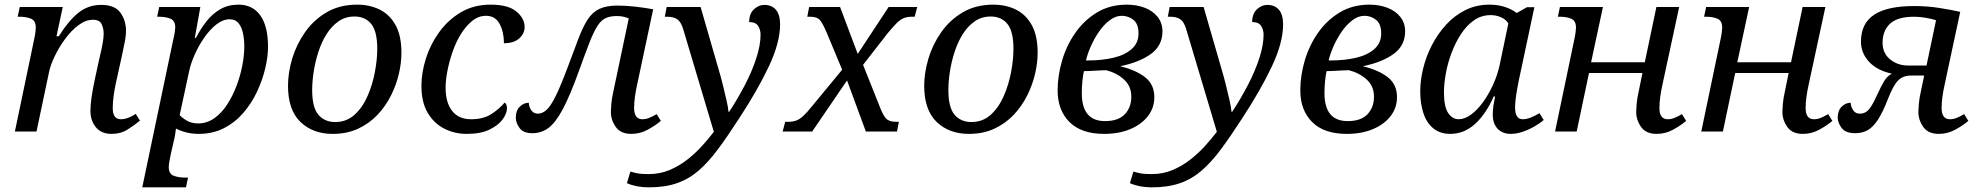

<svg xmlns="http://www.w3.org/2000/svg" viewBox="-20 -566 8514 826"><path d="M460 10Q416 10 392.5 -18.5Q369 -47 369 -90Q369 -136 388 -225L405 -303Q408 -317 413 -338Q418 -359 422 -382Q426 -405 426 -422Q426 -442 417.5 -461.5Q409 -481 380 -481Q349 -481 318 -458Q287 -435 260.5 -399Q234 -363 215.5 -324.5Q197 -286 191 -256L137 0H44L128 -402Q131 -416 132.5 -429.5Q134 -443 134 -447Q134 -477 113.5 -485.5Q93 -494 64 -494H56L65 -536H250L223 -410H233Q274 -476 316.5 -510.5Q359 -545 415 -545Q474 -545 498 -511.5Q522 -478 522 -434Q522 -409 515.5 -379.5Q509 -350 504 -324L478 -206Q472 -178 468.5 -151Q465 -124 465 -101Q465 -53 500 -53Q529 -53 564 -76L582 -47Q558 -27 528.5 -8.5Q499 10 460 10Z M725 -394Q730 -414 732 -428.5Q734 -443 734 -447Q734 -477 713.5 -485.5Q693 -494 664 -494H656L665 -536H842L818 -403H823Q843 -442 868.5 -474.5Q894 -507 928 -526.5Q962 -546 1006 -546Q1067 -546 1100 -499.5Q1133 -453 1133 -365Q1133 -322 1121 -271.5Q1109 -221 1085.5 -171Q1062 -121 1026.5 -80Q991 -39 943 -14.5Q895 10 835 10Q806 10 781 3.5Q756 -3 737 -13Q736 -5 734 9Q732 23 729 35L715 96Q714 102 710 121.5Q706 141 706 152Q706 182 727 190Q748 198 776 198H789L780 240H592ZM832 -35Q870 -35 901.5 -57Q933 -79 957 -116Q981 -153 997.5 -196.5Q1014 -240 1022.5 -284.5Q1031 -329 1031 -366Q1031 -395 1025.5 -422Q1020 -449 1006.5 -466Q993 -483 968 -483Q939 -483 911 -461Q883 -439 859 -404.5Q835 -370 818 -332Q801 -294 794 -261L753 -71Q762 -60 783 -47.5Q804 -35 832 -35Z M1411 10Q1326 10 1272.5 -41.5Q1219 -93 1219 -197Q1219 -253 1237 -313.5Q1255 -374 1292 -427Q1329 -480 1385 -513Q1441 -546 1517 -546Q1570 -546 1613 -525Q1656 -504 1681.5 -458.5Q1707 -413 1707 -339Q1707 -296 1696 -248.5Q1685 -201 1662 -155Q1639 -109 1604 -72Q1569 -35 1521 -12.5Q1473 10 1411 10ZM1422 -41Q1471 -41 1505.5 -72.5Q1540 -104 1561.5 -153.5Q1583 -203 1593 -257Q1603 -311 1603 -356Q1603 -431 1577 -463Q1551 -495 1505 -495Q1466 -495 1436 -474Q1406 -453 1384.5 -418.5Q1363 -384 1349.5 -342Q1336 -300 1329.5 -257.5Q1323 -215 1323 -179Q1323 -103 1350 -72Q1377 -41 1422 -41Z M1988 10Q1935 10 1890.5 -13Q1846 -36 1819.5 -81.5Q1793 -127 1793 -197Q1793 -253 1812 -313.5Q1831 -374 1869 -427Q1907 -480 1962.5 -513Q2018 -546 2091 -546Q2166 -546 2201.5 -516.5Q2237 -487 2237 -450Q2237 -422 2214 -401Q2191 -380 2148 -380Q2148 -428 2129.5 -463Q2111 -498 2071 -498Q2039 -498 2012 -476.5Q1985 -455 1963.5 -420.5Q1942 -386 1927.5 -344.5Q1913 -303 1905 -262Q1897 -221 1897 -189Q1897 -125 1925 -89Q1953 -53 2007 -53Q2060 -53 2095 -76Q2130 -99 2151 -125Q2161 -118 2161 -100Q2161 -78 2142.5 -52.5Q2124 -27 2086 -8.5Q2048 10 1988 10Z M2696 10Q2650 10 2629 -20Q2608 -50 2608 -85Q2608 -96 2610 -119.5Q2612 -143 2619 -174L2685 -487Q2660 -497 2634 -497Q2604 -497 2584.5 -487.5Q2565 -478 2549 -452.5Q2533 -427 2515 -380.5Q2497 -334 2470 -259Q2432 -154 2401 -96Q2370 -38 2339.5 -15.5Q2309 7 2270 7Q2231 7 2215 -15.5Q2199 -38 2199 -60Q2199 -90 2216 -107Q2233 -124 2255 -124Q2255 -108 2265 -92.5Q2275 -77 2294 -77Q2313 -77 2331 -93Q2349 -109 2370.5 -152.5Q2392 -196 2422 -276Q2449 -348 2468 -398.5Q2487 -449 2507.5 -481Q2528 -513 2558 -527.5Q2588 -542 2636 -542Q2671 -542 2712 -537.5Q2753 -533 2790 -526L2721 -202Q2715 -175 2711.5 -149.5Q2708 -124 2708 -101Q2708 -53 2744 -53Q2758 -53 2772 -58.5Q2786 -64 2805 -75L2823 -46Q2801 -27 2767.5 -8.5Q2734 10 2696 10Z M2771 240Q2718 240 2677 222L2692 172Q2704 176 2721.5 179.5Q2739 183 2770 183Q2819 183 2860.5 165.5Q2902 148 2937 120.5Q2972 93 3000.5 61.5Q3029 30 3051 1L2919 -441Q2910 -471 2894.5 -482.5Q2879 -494 2850 -494H2840L2848 -536H2994L3072 -266Q3080 -240 3089 -204Q3098 -168 3105.5 -135Q3113 -102 3114 -85H3117Q3155 -143 3185.5 -202Q3216 -261 3234 -316.5Q3252 -372 3252 -417Q3252 -438 3241.5 -454.5Q3231 -471 3203 -471Q3203 -507 3223.5 -526Q3244 -545 3268 -545Q3300 -545 3318 -524Q3336 -503 3336 -461Q3336 -383 3288 -281Q3240 -179 3160 -57Q3111 19 3069.5 75Q3028 131 2986 167.5Q2944 204 2892.5 222Q2841 240 2771 240Z M3347 0 3358 -42H3371Q3390 -42 3404.5 -47Q3419 -52 3435.5 -67Q3452 -82 3475 -111L3603 -266L3538 -422Q3520 -465 3507.5 -479.5Q3495 -494 3466 -494H3453L3461 -536H3594L3670 -334L3803 -536H3926L3915 -494H3902Q3883 -494 3868 -488Q3853 -482 3837.5 -466.5Q3822 -451 3798 -422L3693 -287L3762 -114Q3778 -71 3791.5 -56.5Q3805 -42 3834 -42H3847L3839 0H3705L3624 -220L3474 0Z M4148 10Q4063 10 4009.5 -41.5Q3956 -93 3956 -197Q3956 -253 3974 -313.5Q3992 -374 4029 -427Q4066 -480 4122 -513Q4178 -546 4254 -546Q4307 -546 4350 -525Q4393 -504 4418.5 -458.5Q4444 -413 4444 -339Q4444 -296 4433 -248.5Q4422 -201 4399 -155Q4376 -109 4341 -72Q4306 -35 4258 -12.5Q4210 10 4148 10ZM4159 -41Q4208 -41 4242.5 -72.5Q4277 -104 4298.5 -153.5Q4320 -203 4330 -257Q4340 -311 4340 -356Q4340 -431 4314 -463Q4288 -495 4242 -495Q4203 -495 4173 -474Q4143 -453 4121.5 -418.5Q4100 -384 4086.5 -342Q4073 -300 4066.5 -257.5Q4060 -215 4060 -179Q4060 -103 4087 -72Q4114 -41 4159 -41Z M4730 10Q4632 10 4581 -41Q4530 -92 4530 -177Q4530 -240 4549 -305Q4568 -370 4606 -424.5Q4644 -479 4699.5 -512.5Q4755 -546 4828 -546Q4870 -546 4905 -532.5Q4940 -519 4960.5 -493Q4981 -467 4981 -431Q4981 -370 4931.5 -334Q4882 -298 4799 -281Q4866 -265 4906 -234Q4946 -203 4946 -148Q4946 -102 4918.5 -66.5Q4891 -31 4842.5 -10.5Q4794 10 4730 10ZM4662 -306Q4721 -306 4770 -317.5Q4819 -329 4848.5 -355Q4878 -381 4878 -422Q4878 -463 4856 -480.5Q4834 -498 4806 -498Q4779 -498 4753.5 -478.5Q4728 -459 4707.5 -429Q4687 -399 4672.5 -366Q4658 -333 4652 -306ZM4734 -45Q4791 -45 4819 -74.5Q4847 -104 4847 -150Q4847 -195 4816 -223.5Q4785 -252 4739 -264Q4736 -264 4723 -263.5Q4710 -263 4693.5 -262Q4677 -261 4662.5 -260.5Q4648 -260 4643 -260Q4639 -241 4636.5 -217Q4634 -193 4634 -165Q4634 -45 4734 -45Z M4935 240Q4882 240 4841 222L4856 172Q4868 176 4885.5 179.5Q4903 183 4934 183Q4983 183 5024.5 165.5Q5066 148 5101 120.5Q5136 93 5164.5 61.5Q5193 30 5215 1L5083 -441Q5074 -471 5058.5 -482.5Q5043 -494 5014 -494H5004L5012 -536H5158L5236 -266Q5244 -240 5253 -204Q5262 -168 5269.5 -135Q5277 -102 5278 -85H5281Q5319 -143 5349.5 -202Q5380 -261 5398 -316.5Q5416 -372 5416 -417Q5416 -438 5405.5 -454.5Q5395 -471 5367 -471Q5367 -507 5387.5 -526Q5408 -545 5432 -545Q5464 -545 5482 -524Q5500 -503 5500 -461Q5500 -383 5452 -281Q5404 -179 5324 -57Q5275 19 5233.5 75Q5192 131 5150 167.5Q5108 204 5056.5 222Q5005 240 4935 240Z M5774 10Q5676 10 5625 -41Q5574 -92 5574 -177Q5574 -240 5593 -305Q5612 -370 5650 -424.5Q5688 -479 5743.5 -512.5Q5799 -546 5872 -546Q5914 -546 5949 -532.5Q5984 -519 6004.5 -493Q6025 -467 6025 -431Q6025 -370 5975.5 -334Q5926 -298 5843 -281Q5910 -265 5950 -234Q5990 -203 5990 -148Q5990 -102 5962.5 -66.5Q5935 -31 5886.5 -10.5Q5838 10 5774 10ZM5706 -306Q5765 -306 5814 -317.5Q5863 -329 5892.5 -355Q5922 -381 5922 -422Q5922 -463 5900 -480.5Q5878 -498 5850 -498Q5823 -498 5797.5 -478.5Q5772 -459 5751.5 -429Q5731 -399 5716.5 -366Q5702 -333 5696 -306ZM5778 -45Q5835 -45 5863 -74.5Q5891 -104 5891 -150Q5891 -195 5860 -223.5Q5829 -252 5783 -264Q5780 -264 5767 -263.5Q5754 -263 5737.5 -262Q5721 -261 5706.5 -260.5Q5692 -260 5687 -260Q5683 -241 5680.5 -217Q5678 -193 5678 -165Q5678 -45 5778 -45Z M6219 10Q6175 10 6146 -14Q6117 -38 6103.5 -79.5Q6090 -121 6090 -173Q6090 -220 6102.5 -271.5Q6115 -323 6140 -371.5Q6165 -420 6201 -459.5Q6237 -499 6284 -522.5Q6331 -546 6388 -546Q6424 -546 6454.5 -536Q6485 -526 6505 -510L6549 -535H6581L6513 -215Q6511 -204 6507 -183Q6503 -162 6500.5 -140Q6498 -118 6498 -104Q6498 -53 6531 -53Q6548 -53 6566 -60.5Q6584 -68 6603 -79L6621 -50Q6607 -37 6583 -23Q6559 -9 6532 0.5Q6505 10 6480 10Q6444 10 6423 -12Q6402 -34 6402 -73Q6402 -93 6404.5 -109.5Q6407 -126 6412 -151H6406Q6372 -74 6325 -32Q6278 10 6219 10ZM6255 -53Q6281 -53 6308.5 -73Q6336 -93 6360.5 -127Q6385 -161 6404 -203Q6423 -245 6432 -288L6469 -465Q6458 -483 6437 -492Q6416 -501 6393 -501Q6353 -501 6321 -478.5Q6289 -456 6265 -419Q6241 -382 6224.5 -338Q6208 -294 6200 -249.5Q6192 -205 6192 -169Q6192 -107 6210 -80Q6228 -53 6255 -53Z M7107 10Q7061 10 7040 -20Q7019 -50 7019 -85Q7019 -96 7021 -119.5Q7023 -143 7030 -174L7046 -252H6816L6763 0H6670L6754 -402Q6757 -416 6758.5 -429.5Q6760 -443 6760 -447Q6760 -477 6739.5 -485.5Q6719 -494 6690 -494H6682L6691 -536H6876L6825 -298H7056L7106 -536H7204L7132 -202Q7126 -175 7122.5 -149.5Q7119 -124 7119 -101Q7119 -53 7155 -53Q7169 -53 7183 -58.5Q7197 -64 7216 -75L7234 -46Q7212 -27 7178.5 -8.5Q7145 10 7107 10Z M7736 10Q7690 10 7669 -20Q7648 -50 7648 -85Q7648 -96 7650 -119.5Q7652 -143 7659 -174L7675 -252H7445L7392 0H7299L7383 -402Q7386 -416 7387.5 -429.5Q7389 -443 7389 -447Q7389 -477 7368.5 -485.5Q7348 -494 7319 -494H7311L7320 -536H7505L7454 -298H7685L7735 -536H7833L7761 -202Q7755 -175 7751.5 -149.5Q7748 -124 7748 -101Q7748 -53 7784 -53Q7798 -53 7812 -58.5Q7826 -64 7845 -75L7863 -46Q7841 -27 7807.5 -8.5Q7774 10 7736 10Z M8321 10Q8275 10 8254 -20Q8233 -50 8233 -85Q8233 -96 8235 -119.5Q8237 -143 8244 -174L8258 -241H8201Q8167 -241 8146 -220Q8125 -199 8102 -140Q8080 -83 8059 -51Q8038 -19 8015 -6Q7992 7 7961 7Q7920 7 7903 -15.5Q7886 -38 7886 -60Q7886 -90 7903 -107Q7920 -124 7942 -124Q7942 -108 7952 -92.5Q7962 -77 7981 -77Q7994 -77 8005.5 -83Q8017 -89 8029.5 -108Q8042 -127 8059 -165Q8072 -194 8085.5 -216.5Q8099 -239 8119 -249Q8055 -263 8020.5 -300.5Q7986 -338 7986 -387Q7986 -465 8042.5 -502.5Q8099 -540 8214 -540Q8271 -540 8322 -532Q8373 -524 8413 -515L8346 -202Q8340 -175 8336.5 -149.5Q8333 -124 8333 -101Q8333 -53 8369 -53Q8383 -53 8397 -58.5Q8411 -64 8430 -75L8448 -46Q8426 -27 8392.5 -8.5Q8359 10 8321 10ZM8190 -284H8268L8309 -479Q8294 -484 8267 -489Q8240 -494 8215 -494Q8143 -494 8111 -464Q8079 -434 8079 -382Q8079 -337 8111.5 -310.5Q8144 -284 8190 -284Z"/></svg>

Font: NotoSerif-Italic
Style: Regular
Weight: 400
Italic angle: -12°
Designer: Monotype Design Team
Foundry: Monotype Imaging Inc.
Version: Version 2.007; ttfautohint (v1.8) -l 8 -r 50 -G 200 -x 14 -D